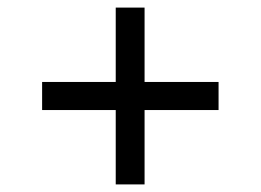

<svg xmlns="http://www.w3.org/2000/svg" viewBox="-20 -618 687 506"><path d="M285 -132V-598H361V-132ZM91 -328V-402H556V-328Z"/></svg>

Font: Hubot Sans Condensed ExtraLight
Style: Regular
Weight: 400
Version: Version 2.000